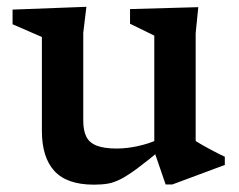

<svg xmlns="http://www.w3.org/2000/svg" viewBox="-20 -518 686 550"><path d="M218.5 -172.5Q218.5 -143.5 227.5 -126Q236.5 -108.5 257.8 -100.5Q279 -92.5 314 -92.5Q343.5 -92.5 375 -99.5Q406.5 -106.5 430.5 -117.5L441.5 -89.5Q400 -55.5 372.8 -35.2Q345.5 -15 326 -5Q306.5 5 289 8Q271.5 11 249 11Q172 11 136 -28Q100 -67 100 -143V-412L16 -448.5V-490.5L227.5 -498.5L218.5 -424ZM454.5 10.5 422 -84V-416L352.5 -450V-492L548 -497.5L540.5 -423V-114Q545 -111 555.5 -105Q566 -99 578.8 -92Q591.5 -85 603.8 -78.8Q616 -72.5 624 -69V-45.5L473.5 10.5Z"/></svg>

Font: Newsreader 9pt Medium
Style: Regular
Weight: 500
Designer: Hugues Gentile
Foundry: Production Type
Version: Version 1.003